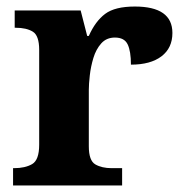

<svg xmlns="http://www.w3.org/2000/svg" viewBox="-20 -568 563 588"><path d="M20 0V-53H23Q57 -53 78.5 -65.5Q100 -78 100 -125V-415Q100 -459 80.5 -471Q61 -483 28 -483H25V-536H227L247 -458H252Q272 -503 302 -525.5Q332 -548 393 -548Q508 -548 508 -467Q508 -421 474.5 -395.5Q441 -370 381 -370Q381 -411 371 -432Q361 -453 332 -453Q306 -453 290 -435Q274 -417 266 -390.5Q258 -364 255 -337Q252 -310 252 -293V-120Q252 -76 272 -64.5Q292 -53 322 -53H354V0Z"/></svg>

Font: Noto Serif Toto
Style: Bold
Weight: 700
Designer: Monotype Design Team
Foundry: Monotype Imaging Inc.
Version: Version 2.001; ttfautohint (v1.8.4.7-5d5b)